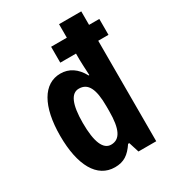

<svg xmlns="http://www.w3.org/2000/svg" viewBox="-186 -862 876 973"><g transform="rotate(-30 252.0 -375.0)"><path d="M198 10C250 10 281 -11 314 -60H321L340 0H444V-588H504V-681H444V-760H314V-681H222V-588H314V-553C314 -533 316 -502 318 -460H314C285 -514 244 -540 194 -540C95 -540 36 -439 36 -267C36 -94 94 10 198 10ZM238 -99C192 -99 168 -155 168 -266C168 -373 191 -427 237 -427C291 -427 314 -381 314 -279V-252C314 -146 290 -99 238 -99Z"/></g></svg>

Font: Noto Sans Thai Looped ExtraCondensed
Style: Bold
Weight: 700
Width: 2
Designer: Sasikarn Vongin, Ben Mitchell
Foundry: The Fontpad Ltd
Version: Version 1.001